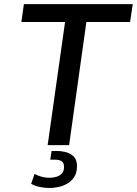

<svg xmlns="http://www.w3.org/2000/svg" viewBox="-20 -706 666 934"><path d="M211.8 0 296.5 -599H84L96.2 -686H625.8L612.8 -599H400.2L316.2 0ZM222.5 208.5Q198.2 208.5 173.8 203.6Q149.2 198.8 131.5 188L148.2 139.8Q158 146.2 178.2 152.5Q198.5 158.8 221.2 158.8Q238 158.8 254 154.1Q270 149.5 280.8 138Q291.5 126.5 291.5 106.5Q291.5 85.8 279.8 78.2Q268 70.8 250.2 70.8H224.5L231 28.5H255.2Q281 28.5 303.5 35Q326 41.5 340.2 57.2Q354.5 73 354.5 101.8Q354.5 134 341 155Q327.5 176 306.6 187.6Q285.8 199.2 263.1 203.9Q240.5 208.5 222.5 208.5Z"/></svg>

Font: Chivo Mono Medium
Style: Italic
Weight: 500
Italic angle: -8.05°
Monospace: yes
Designer: Hector Gatti
Foundry: Omnibus-Type
Version: Version 1.008